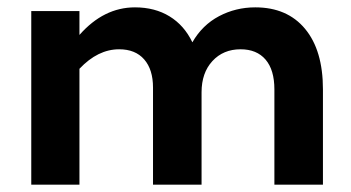

<svg xmlns="http://www.w3.org/2000/svg" viewBox="-20 -502 953 522"><path d="M634 -368Q587 -368 557.5 -336Q528 -304 528 -251V0H396V-264Q396 -313 372 -340.5Q348 -368 304 -368Q246 -368 196 -315V0H65V-472H196V-407Q262 -482 347 -482Q401 -482 441 -457.5Q481 -433 503 -387Q530 -434 575.5 -458Q621 -482 674 -482Q761 -482 809.5 -423.5Q858 -365 858 -259V0H726V-259Q726 -312 702 -340Q678 -368 634 -368Z"/></svg>

Font: Madhuban SemiBold
Style: Regular
Weight: 600
Designer: jaikishan Patel
Foundry: MagicType
Version: Version 1.000